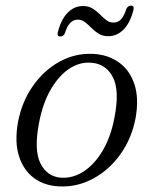

<svg xmlns="http://www.w3.org/2000/svg" viewBox="-20 -655 545 684"><path d="M311.5 -463Q364.5 -460.5 403.2 -433Q442 -405.5 458.8 -355.2Q475.5 -305 463 -234.5Q449.5 -162.5 409.5 -106.2Q369.5 -50 312.5 -19Q255.5 12 191 9Q139 7 101.5 -20.5Q64 -48 47.8 -98.2Q31.5 -148.5 44 -219.5Q57.5 -291.5 96.5 -347.8Q135.5 -404 191.5 -435Q247.5 -466 311.5 -463ZM196.5 -22Q239 -19 278 -44.2Q317 -69.5 346 -118.8Q375 -168 388 -237Q406.5 -333 382 -380.2Q357.5 -427.5 305.5 -431.5Q264 -435 226.2 -409.8Q188.5 -384.5 160.2 -335.2Q132 -286 119 -217Q100.5 -120.5 124 -73.2Q147.5 -26 196.5 -22ZM366 -526Q345.5 -526 331.2 -535Q317 -544 305.5 -555.8Q294 -567.5 282.5 -576.2Q271 -585 257 -585Q226 -585 211.5 -538Q207 -525 194.5 -525Q181.5 -525 186.5 -542Q198.5 -587.5 221.8 -610.5Q245 -633.5 275.5 -633.5Q296 -633.5 310.2 -624.5Q324.5 -615.5 335.8 -604Q347 -592.5 358.5 -583.5Q370 -574.5 384.5 -574.5Q415.5 -574.5 429.5 -622Q435 -635 447 -635Q459.5 -635 455 -618Q443 -572 419.5 -549Q396 -526 366 -526Z"/></svg>

Font: Fraunces 9pt Light
Style: Italic
Weight: 300
Italic angle: -16°
Version: Version 1.000;[0bf87f6ff]